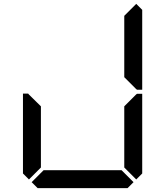

<svg xmlns="http://www.w3.org/2000/svg" viewBox="-20 -975 856 995"><path d="M130 -45 99 -76V-490H126L130 -485L192 -424V-107ZM685 -485 690 -489H717V-76L686 -45L624 -107V-424ZM686 -955 717 -924V-510H690L685 -514L624 -575V-893ZM672 -31 641 0H175L144 -31L206 -93H610Z"/></svg>

Font: DSEG7 Classic
Style: Regular
Weight: 400
Designer: Keshikan(Twitter:@keshinomi_88pro)
Version: Version 0.46